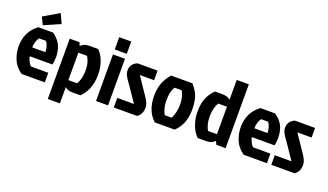

<svg xmlns="http://www.w3.org/2000/svg" viewBox="-78 -1277 3380 1978"><g transform="rotate(20 1611.5 -288.5)"><path d="M274 -406H199Q184 -388 174.5 -356Q165 -324 165 -294H308Q310 -324 300 -356.5Q290 -389 274 -406ZM410 -105V0H156Q86 -47 57.5 -116.5Q29 -186 29 -257Q29 -421 153 -511H315Q382 -462 406 -407Q430 -352 430 -281Q430 -241 421 -200H172Q175 -177 189.5 -147.5Q204 -118 221 -105ZM149 -627 320 -727 367 -624 189 -546Z M497 -511H604L619 -475Q641 -495 660.5 -503Q680 -511 719 -511H809Q851 -470 875 -405Q899 -340 899 -262Q899 -95 799 0H714Q661 0 630 -28V150H497ZM630 -105H726Q763 -168 763 -258Q763 -348 725 -406H630Z M971 0V-511H1103V0ZM971 -700H1103V-565H971Z M1239 -511H1460V-406H1304L1399 -265Q1406 -255 1421.5 -232.5Q1437 -210 1443 -200Q1449 -190 1458 -172.5Q1467 -155 1470.5 -139.5Q1474 -124 1474 -107Q1474 -36 1421 0H1166V-105H1349L1242 -262Q1237 -270 1225.5 -286Q1214 -302 1210 -307.5Q1206 -313 1198 -325.5Q1190 -338 1187 -344Q1184 -350 1179 -359.5Q1174 -369 1172.5 -375.5Q1171 -382 1169.5 -390.5Q1168 -399 1168 -407Q1168 -480 1239 -511Z M1833 0H1615Q1515 -93 1515 -254Q1515 -335 1537.5 -395Q1560 -455 1609 -511H1843Q1895 -451 1914 -394.5Q1933 -338 1933 -254Q1933 -93 1833 0ZM1686 -105H1762Q1798 -175 1798 -258Q1798 -353 1761 -406H1686Q1650 -355 1650 -258Q1650 -168 1686 -105Z M2392 0H2291L2273 -36Q2251 -16 2231.5 -8Q2212 0 2173 0H2086Q2042 -42 2016.5 -110Q1991 -178 1991 -256Q1991 -347 2016.5 -406Q2042 -465 2089 -511H2175Q2228 -511 2259 -483V-700H2392ZM2259 -406H2163Q2126 -343 2126 -253Q2126 -160 2162 -105H2259Z M2709 -406H2634Q2619 -388 2609.5 -356Q2600 -324 2600 -294H2743Q2745 -324 2735 -356.5Q2725 -389 2709 -406ZM2845 -105V0H2591Q2521 -47 2492.5 -116.5Q2464 -186 2464 -257Q2464 -421 2588 -511H2750Q2817 -462 2841 -407Q2865 -352 2865 -281Q2865 -241 2856 -200H2607Q2610 -177 2624.5 -147.5Q2639 -118 2656 -105Z M2966 -511H3187V-406H3031L3126 -265Q3133 -255 3148.5 -232.5Q3164 -210 3170 -200Q3176 -190 3185 -172.5Q3194 -155 3197.5 -139.5Q3201 -124 3201 -107Q3201 -36 3148 0H2893V-105H3076L2969 -262Q2964 -270 2952.5 -286Q2941 -302 2937 -307.5Q2933 -313 2925 -325.5Q2917 -338 2914 -344Q2911 -350 2906 -359.5Q2901 -369 2899.5 -375.5Q2898 -382 2896.5 -390.5Q2895 -399 2895 -407Q2895 -480 2966 -511Z"/></g></svg>

Font: Jockey One
Style: Regular
Weight: 400
Designer: TypeTogether
Foundry: TypeTogether
Version: Version 1.002